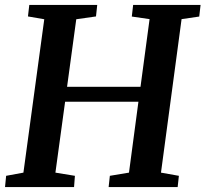

<svg xmlns="http://www.w3.org/2000/svg" viewBox="-22 -763 838 783"><path d="M-1.5 0 3 -46 73.5 -59 158.5 -684.5 92 -696 97.5 -743H374.5L369.5 -696L289 -684.5L251.5 -409H551L588 -685L515.5 -695.5L521 -743H796L790.5 -695.5L718.5 -685L634.5 -59L707.5 -46L702.5 0H421L426 -46L504 -59L542.5 -348H243.5L204 -59L283.5 -46L280 0Z"/></svg>

Font: Merriweather 20pt SemiBold
Style: Italic
Weight: 600
Italic angle: -7.8°
Version: Version 2.101